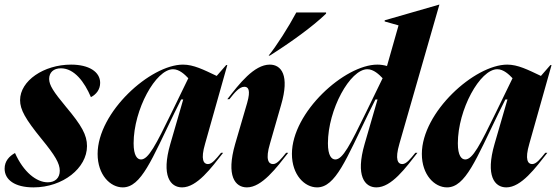

<svg xmlns="http://www.w3.org/2000/svg" viewBox="-35 -800 2410 832"><path d="M52 -366C52 -325 75 -284 145 -198C204 -126 224 -92 224 -60C224 -29 204 -10 172 -10C123 -10 67 -54 30 -137C5 -123 -15 -102 -15 -69C-15 -21 29 12 110 12C238 12 342 -72 342 -167C342 -215 319 -256 251 -337C197 -402 178 -431 178 -458C178 -486 197 -504 229 -504C287 -504 331 -445 359 -379C382 -391 399 -412 399 -441C399 -489 350 -520 273 -520C155 -520 52 -450 52 -366Z M576 -109C560 -109 544 -125 544 -179C544 -325 640 -500 715 -500C742 -500 766 -477 781 -461L710 -315C640 -171 608 -109 576 -109ZM388 -133C388 -42 443 12 497 12C577 12 623 -110 720 -309L750 -369H759L703 -176C663 -38 703 12 754 12C819 12 881 -73 932 -138H923C901 -111 884 -89 866 -89C848 -89 833 -107 854 -178L950 -518H945L904 -471C847 -498 804 -520 758 -520C617 -520 388 -314 388 -133Z M950 -370H959C981 -398 1002 -424 1024 -424C1041 -424 1052 -410 1036 -354L984 -176C944 -37 984 12 1035 12C1100 12 1163 -73 1214 -138H1205C1183 -111 1166 -89 1148 -89C1129 -89 1114 -108 1135 -178L1183 -345C1221 -474 1184 -520 1134 -520C1066 -520 1001 -436 950 -370ZM1129 -559H1134C1223 -615 1323 -687 1378 -741V-746H1249C1216 -684 1162 -599 1129 -559Z M1696 -178 1869 -780H1868L1632 -712V-707L1692 -690L1642 -514C1628 -518 1614 -520 1600 -520C1459 -520 1230 -314 1230 -133C1230 -42 1285 12 1339 12C1419 12 1465 -110 1562 -309L1592 -369H1601L1545 -176C1505 -38 1545 12 1596 12C1662 12 1723 -73 1774 -138H1765C1743 -111 1726 -89 1708 -89C1690 -89 1675 -107 1696 -178ZM1386 -179C1386 -325 1482 -500 1557 -500C1584 -500 1608 -477 1623 -461L1552 -315C1482 -171 1450 -109 1418 -109C1402 -109 1386 -125 1386 -179Z M1981 -109C1965 -109 1949 -125 1949 -179C1949 -325 2045 -500 2120 -500C2147 -500 2171 -477 2186 -461L2115 -315C2045 -171 2013 -109 1981 -109ZM1793 -133C1793 -42 1848 12 1902 12C1982 12 2028 -110 2125 -309L2155 -369H2164L2108 -176C2068 -38 2108 12 2159 12C2224 12 2286 -73 2337 -138H2328C2306 -111 2289 -89 2271 -89C2253 -89 2238 -107 2259 -178L2355 -518H2350L2309 -471C2252 -498 2209 -520 2163 -520C2022 -520 1793 -314 1793 -133Z"/></svg>

Font: Nyght Serif Bold Italic
Style: Regular
Weight: 700
Italic angle: -16°
Designer: Maksym Kobuzan
Version: Version 0.410;Glyphs 3.1.2 (3151)